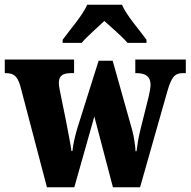

<svg xmlns="http://www.w3.org/2000/svg" viewBox="-25 -786 800 806"><path d="M238 -619V-606H318C337 -630 386 -672 413 -698C440 -674 496 -625 510 -606H590V-619C563 -657 506 -721 487 -766H341C322 -721 265 -657 238 -619ZM60 -426 172 0H287L371 -297L449 0H563L677 -401C695 -464 709 -479 743 -479H755V-536H543V-479H548C587 -479 607 -464 607 -430C607 -419 603 -397 599 -380L564 -240C556 -207 552 -182 548 -151H544C543 -173 538 -209 531 -236L448 -531H389L301 -252C292 -223 282 -183 279 -152H275C271 -182 261 -231 252 -279L229 -392C226 -407 222 -426 222 -437C222 -470 240 -479 275 -479H286V-536H-5V-479H-2C32 -479 47 -468 60 -426Z"/></svg>

Font: Noto Serif Bengali Condensed Black
Style: Regular
Weight: 900
Width: 3
Designer: Juan Bruce, Universal Thirst, Indian Type Foundry and the Monotype Design Team.
Foundry: Monotype Imaging Inc.
Version: Version 2.003